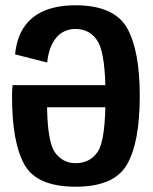

<svg xmlns="http://www.w3.org/2000/svg" viewBox="-20 -701 579 726"><path d="M266.5 5Q411 5 459.5 -78Q508.5 -161 508.5 -339Q508.5 -509.5 460.5 -595Q411.5 -681 265 -681V-591.5Q323.5 -591.5 352 -540.5Q379 -490 379 -337Q379 -173 350.5 -128.5Q321 -84 266 -84Q216 -84 186.5 -126.5Q160 -167 158 -295.5H392V-379H27.5Q25.5 -360.5 25.5 -336Q25.5 -161.5 72.5 -78.5Q119 5 266.5 5ZM158.5 -464.5Q161.5 -496 170.8 -520Q180 -544 193.8 -559.8Q207.5 -575.5 225.8 -583.5Q244 -591.5 265 -591.5L273 -643L265 -681Q226.5 -681 193 -674.2Q159.5 -667.5 132.8 -653.5Q106 -639.5 85.8 -617.5Q65.5 -595.5 53.2 -565.2Q41 -535 37 -495.5Z"/></svg>

Font: Anybody SemiCondensed SemiBold
Style: Regular
Weight: 600
Width: 4
Version: Version 1.113;gftools[0.9.25]